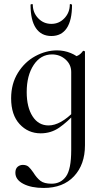

<svg xmlns="http://www.w3.org/2000/svg" viewBox="-20 -648 507 949"><path d="M56 206Q56 186 67 176.5Q78 167 93 167Q111 167 121.5 176.5Q132 186 145 205Q161 231 179.5 245.5Q198 260 235 260Q280 260 306 224.5Q332 189 332 94V-360Q356 -368 368 -375Q380 -382 390 -396Q391 -397 393 -397Q395 -397 397.5 -395.5Q400 -394 400 -393V70Q400 165 346 223Q292 281 196 281Q134 281 95 260.5Q56 240 56 206ZM35 -162Q35 -234 68.5 -288Q102 -342 154.5 -370.5Q207 -399 262 -399Q297 -399 329 -386Q361 -373 383 -350L332 -292Q332 -329 304 -354Q276 -379 237 -379Q181 -379 146.5 -327Q112 -275 112 -193Q112 -118 141 -73Q170 -28 220 -28Q279 -28 349 -100L357 -93Q313 -45 272.5 -17Q232 11 181 11Q119 11 77 -34.5Q35 -80 35 -162ZM142 -626Q142 -586 168.5 -558Q195 -530 234 -530Q272 -530 298.5 -558Q325 -586 325 -626Q325 -628 329 -628Q331 -628 333.5 -626.5Q336 -625 336 -624Q336 -548 310 -509Q284 -470 234 -470Q184 -470 157.5 -509Q131 -548 131 -624Q131 -627 136.5 -627.5Q142 -628 142 -626Z"/></svg>

Font: Cormorant Infant Medium
Style: Regular
Weight: 500
Designer: Christian Thalmann (Catharsis Fonts)
Foundry: Catharsis Fonts
Version: Version 4.000